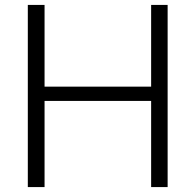

<svg xmlns="http://www.w3.org/2000/svg" viewBox="-20 -760 794 780"><path d="M93 -740H161V-408H594V-740H661V0H594V-350H161V0H93Z"/></svg>

Font: EncodeSans
Style: Light
Weight: 300
Designer: Pablo Impallari, Andres Torresi
Foundry: Pablo Impallari, Andres Torresi
Version: Version 1.000; ttfautohint (v1.4.1)